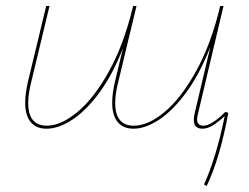

<svg xmlns="http://www.w3.org/2000/svg" viewBox="-20 -426 830 640"><path d="M741 -50Q714 99 669 194L660 189Q701 99 729 -39Q706 -18 688.5 -7.5Q671 3 655 3Q626 3 626 -26Q626 -36 629 -49L681 -269Q646 -180 601.5 -119Q557 -58 511 -27.5Q465 3 425 3Q391 3 372.5 -19Q354 -41 354 -84Q354 -114 363 -153L390 -266Q356 -178 311.5 -117.5Q267 -57 221 -27Q175 3 135 3Q101 3 82.5 -19Q64 -41 64 -84Q64 -114 73 -153L134 -406H145L84 -152Q74 -113 74 -83Q74 -44 90 -25.5Q106 -7 136 -7Q183 -7 238 -52.5Q293 -98 342.5 -187Q392 -276 422 -399L424 -406H435L374 -152Q364 -113 364 -83Q364 -44 380 -25.5Q396 -7 426 -7Q474 -7 529 -53Q584 -99 634 -189.5Q684 -280 714 -406H725L640 -47Q637 -37 637 -28Q637 -7 658 -7Q685 -7 731 -53Z"/></svg>

Font: Ysabeau Hairline
Style: Italic
Weight: 100
Italic angle: -12°
Designer: Christian Thalmann (Catharsis Fonts)
Version: Version 0.003